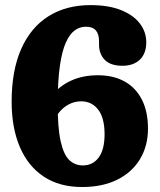

<svg xmlns="http://www.w3.org/2000/svg" viewBox="-20 -730 632 759"><path d="M337.8 -709.8Q409 -709.8 458.1 -690.2Q507.3 -670.6 532.7 -637.3Q558.2 -604 558.2 -562.9Q558.2 -518.4 532.9 -494.2Q507.6 -470 464.1 -470Q417.2 -470 394.4 -493.2Q371.5 -516.4 371.5 -554.2V-567.3Q371.5 -595.3 358.8 -609.9Q346 -624.4 319.7 -624.4Q296 -624.4 275.9 -610.2Q255.8 -595.9 240.5 -562.2Q225.2 -528.4 216.8 -470.2Q208.4 -411.9 208 -323.8Q207.7 -226.6 219.5 -172.7Q231.4 -118.8 253.7 -97.4Q276 -76.1 307.5 -76.1Q347 -76.1 370.2 -107.4Q393.4 -138.8 393.4 -199.4Q393.4 -263.5 368.2 -296.5Q342.9 -329.5 300.8 -329.5Q274.8 -329.5 251.4 -317.1Q228 -304.6 211.7 -283.2Q195.5 -261.8 190.4 -234.4L152.4 -270Q158.8 -317.1 187 -353.8Q215.3 -390.6 261.5 -411.5Q307.7 -432.5 366.9 -432.5Q428.9 -432.5 473.1 -407.6Q517.4 -382.8 541.2 -335.6Q565 -288.4 565 -221.4Q565 -153.6 533.8 -101.5Q502.7 -49.4 444.2 -20Q385.8 9.3 304.2 9.3Q215.1 9.3 153.1 -31.8Q91.1 -72.8 58.6 -148.5Q26.1 -224.3 26 -327.6Q26 -450.8 63.7 -536.2Q101.4 -621.6 171.5 -665.7Q241.6 -709.8 337.8 -709.8Z"/></svg>

Font: Fraunces 144pt S100 Black
Style: Regular
Weight: 900
Version: Version 1.000